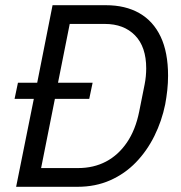

<svg xmlns="http://www.w3.org/2000/svg" viewBox="-20 -718 695 738"><path d="M42 0 110 -338H36L49 -400H123L182 -698H387Q462 -698 515.5 -667.5Q569 -637 597.5 -577Q626 -517 626 -427Q626 -399 623 -371.5Q620 -344 615 -317Q602 -253 573.5 -195.5Q545 -138 502.5 -94Q460 -50 403.5 -25Q347 0 278 0ZM138 -72H280Q340 -72 387.5 -97Q435 -122 468 -170.5Q501 -219 515 -289L536 -394Q539 -409 540.5 -425Q542 -441 542 -455Q542 -538 499 -582Q456 -626 383 -626H248L203 -400H336L323 -338H191Z"/></svg>

Font: IBM Plex Sans
Style: Italic
Weight: 400
Italic angle: -11.31°
Designer: Mike Abbink, Paul van der Laan, Pieter van Rosmalen
Foundry: Bold Monday
Version: Version 3.201